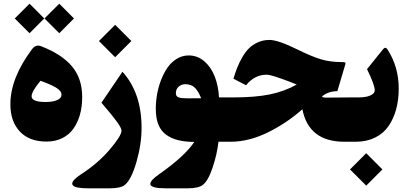

<svg xmlns="http://www.w3.org/2000/svg" viewBox="-20 -773 2229 1047"><path d="M303.2 -752.9 383.3 -672.4 303.2 -591.8 222.7 -672.4ZM141.1 -752.9 221.2 -672.4 141.1 -591.8 60.5 -672.4ZM233.9 -1Q139.6 -1 88.1 -55.9Q36.6 -110.8 36.6 -204.6Q36.6 -347.2 154.8 -504.9Q174.8 -532.2 204.1 -521Q316.4 -477.5 372.3 -411.4Q428.2 -345.2 428.2 -244.1Q428.2 -192.4 416.3 -148.9Q404.3 -105.5 380.9 -72Q357.4 -38.6 319.8 -19.8Q282.2 -1 233.9 -1ZM200.7 -332.5Q152.3 -273.9 152.3 -248Q152.3 -216.8 229 -216.8Q267.6 -216.8 291.5 -227.1Q315.4 -237.3 315.4 -256.8Q315.4 -277.8 284.4 -295.9Q253.4 -314 200.7 -332.5Z M607.9 -637.7 696.3 -549.3 607.9 -460.9 519.5 -549.3ZM647.9 -381.8Q752 -266.1 752 -76.2Q752 14.2 723.9 110.8Q695.8 207.5 660.2 235.8Q637.7 253.9 578.1 253.9H459Q426.3 253.9 406 250Q385.7 246.1 378.7 239Q371.6 231.9 375 222.2Q378.4 212.4 390.6 201.2Q402.8 189.9 422.9 176.8Q514.2 117.7 578.4 42.5Q642.6 -32.7 642.6 -60.5Q642.6 -74.2 618.7 -107.7Q594.7 -141.1 533.2 -212.9Z M1001 -236.8Q1046.9 -236.8 1076.7 -237.3Q1063 -273.4 1043.7 -293.5Q1024.4 -313.5 991.2 -314Q969.2 -313.5 954.1 -300.3Q939 -287.1 939 -264.6Q939 -247.1 954.3 -241.9Q969.7 -236.8 1001 -236.8ZM848.1 176.8Q986.8 79.6 1039.6 1Q988.3 0.5 950.9 -8.8Q913.6 -18.1 885.5 -38.6Q857.4 -59.1 843.5 -94.2Q829.6 -129.4 829.6 -179.2Q829.6 -217.8 836.4 -257.6Q843.3 -297.4 857.9 -335.7Q872.6 -374 893.3 -404.1Q914.1 -434.1 944.1 -452.4Q974.1 -470.7 1009.3 -470.7Q1057.1 -470.7 1094.2 -438.7Q1131.3 -406.7 1151.1 -355.7Q1170.9 -304.7 1174.3 -241.7H1227.5Q1239.7 -241.7 1239.7 -147.9V-83.5Q1239.7 0 1227.5 0H1171.4Q1163.6 68.8 1139.2 141.4Q1114.7 213.9 1085.4 235.8Q1061.5 253.9 1003.4 253.9H884.3Q843.3 253.9 822.3 248.3Q801.3 242.7 800 231.9Q798.8 221.2 810.8 207.8Q822.8 194.3 848.1 176.8Z M1321.8 -308.1 1252.9 -343.8Q1263.7 -378.9 1274.2 -405.5Q1284.7 -432.1 1301.8 -461.7Q1318.8 -491.2 1338.6 -510.5Q1358.4 -529.8 1387 -542.5Q1415.5 -555.2 1449.7 -555.2Q1496.6 -555.2 1603.5 -502.4Q1681.6 -463.9 1731.7 -449.2Q1781.7 -434.6 1840.3 -434.6Q1857.4 -434.6 1861.3 -432.6Q1865.2 -430.7 1863.3 -422.9L1819.8 -275.9Q1769 -275.4 1736.3 -247.1Q1737.8 -240.7 1759.8 -240.7L1884.8 -241.7Q1897 -241.7 1897 -147.9V-83.5Q1897 0 1884.8 0H1858.4Q1663.6 0 1628.9 -177.2Q1542.5 -100.6 1439.2 -50.3Q1335.9 0 1237.8 0H1222.7Q1195.8 0 1195.8 -83.5V-147.9Q1195.8 -241.7 1222.7 -241.7H1247.6Q1372.1 -241.7 1452.1 -258.3Q1532.2 -274.9 1598.1 -312Q1565.9 -325.7 1513.7 -344.2Q1452.6 -365.7 1435.1 -365.7Q1367.7 -365.7 1321.8 -308.1Z M1977.1 62.5 2065.4 150.9 1977.1 239.3 1888.7 150.9ZM1879.9 0Q1853 0 1853 -83.5V-147.9Q1853 -241.7 1879.9 -241.7H1934.6Q1957.5 -241.7 1976.6 -245.4Q1995.6 -249 2009.5 -258.1Q2023.4 -267.1 2023.4 -280.8Q2023.4 -310.5 1981.4 -396L2068.8 -504.4Q2082 -520.5 2092.8 -503.9Q2154.3 -408.7 2154.3 -290Q2154.3 -229 2140.4 -177.5Q2126.5 -126 2098.9 -85.7Q2071.3 -45.4 2025.4 -22.7Q1979.5 0 1919.9 0Z"/></svg>

Font: Sahel Black FD
Style: Black-FD
Weight: 900
Foundry: Saber Rastikerdar (saber.rastikerdar@gmail.com)
Version: Version 3.3.1